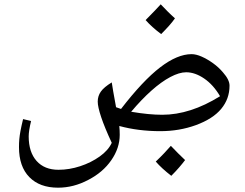

<svg xmlns="http://www.w3.org/2000/svg" viewBox="-20 -608 1136 890"><path d="M249 262Q164 262 116 213Q68 164 68 74Q68 54 69.5 37Q71 20 75 -1.5Q79 -23 87 -56L124 -47Q113 -1 113 24Q113 97 149.5 138Q186 179 251 179Q301 179 351.5 162.5Q402 146 442 117.5Q482 89 498 54Q465 -17 449 -65Q433 -113 433 -137Q433 -163 447.5 -183.5Q462 -204 498 -226Q500 -212 505 -183Q510 -154 518 -111L541 -103Q642 -234 722 -295.5Q802 -357 868 -357Q889 -357 915 -345.5Q941 -334 967.5 -315Q994 -296 1014 -272Q1044 -238 1044 -211Q1044 -150 1005.5 -103.5Q967 -57 888 -28Q811 0 723 0Q673 0 625 -6Q577 -12 533 -24Q534 -14 534.5 -4Q535 6 535 17Q535 78 496 134.5Q457 191 389 226Q355 244 320 253Q285 262 249 262ZM732 -76Q797 -76 864 -97.5Q931 -119 1000 -162Q969 -215 926.5 -244Q884 -273 843 -273Q811 -273 769.5 -251Q728 -229 682 -188Q636 -147 588 -90Q629 -83 665 -79.5Q701 -76 732 -76ZM727 -450Q683 -483 655 -515Q681 -541 698 -559Q715 -577 725 -588Q741 -571 757.5 -554.5Q774 -538 791 -523Q780 -507 763.5 -488.5Q747 -470 727 -450ZM774 207Q752 190 734 173.5Q716 157 702 141Q725 119 742 101Q759 83 772 68Q807 105 838 134Q826 150 810 168.5Q794 187 774 207Z"/></svg>

Font: Noto Naskh Arabic
Style: Regular
Weight: 400
Designer: Monotype Design Team, David Williams, Mohamad Dakak and Nizar Qandah
Foundry: Monotype Imaging Inc.
Version: Version 2.013